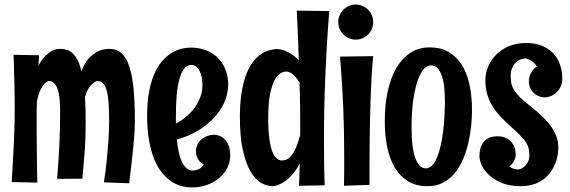

<svg xmlns="http://www.w3.org/2000/svg" viewBox="-20 -781 2478 834"><path d="M352.1 -254.9Q352.1 -225.6 351.6 -203.9Q351.1 -182.1 350.3 -164.3Q349.6 -146.5 348.4 -130.6Q347.2 -114.7 345.7 -96.9Q344.2 -79.1 342.3 -56.9Q340.3 -34.7 337.9 -4.9L228 -3.9Q234.9 -82.5 238 -155Q241.2 -227.5 241.2 -298.8Q241.2 -366.7 228.8 -397.9Q216.3 -429.2 190.9 -429.2Q181.2 -426.3 171.9 -416Q163.6 -407.2 155 -389.2Q146.5 -371.1 140.1 -338.9Q139.2 -314.9 139.2 -291.7Q139.2 -268.6 139.2 -246.1Q139.2 -219.7 139.4 -192.4Q139.6 -165 139.9 -133.8Q140.1 -102.5 140.6 -66.7Q141.1 -30.8 142.1 12.2L30.8 9.8Q34.2 -46.4 36.6 -90.3Q39.1 -134.3 40.8 -171.4Q42.5 -208.5 43.2 -241.7Q43.9 -274.9 43.9 -310.1Q43.9 -333.5 43.7 -358.2Q43.5 -382.8 42.7 -411.1Q42 -439.5 41 -471.9Q40 -504.4 39.1 -543L149.9 -541L147 -495.1Q161.1 -522.9 176.8 -538.1Q192.4 -553.2 206.1 -560.1Q219.7 -566.9 229.2 -567.9Q238.8 -568.8 241.2 -568.8Q255.9 -568.8 269.3 -564.9Q282.7 -561 294.7 -550.3Q306.6 -539.6 316.7 -520.5Q326.7 -501.5 334 -471.2Q347.2 -508.3 366.7 -528.3Q386.2 -548.3 405 -557.4Q423.8 -566.4 438.2 -567.6Q452.6 -568.8 455.1 -568.8Q486.3 -568.8 507.8 -549.8Q529.3 -530.8 542 -491.7Q554.7 -452.6 560.3 -393.6Q565.9 -334.5 565.9 -254.9Q565.9 -228.5 563.5 -193.8Q561 -159.2 557.1 -122.3Q553.2 -85.4 548.8 -49.3Q544.4 -13.2 541 15.1L431.2 11.2Q439.5 -41 444.1 -88.1Q448.7 -135.3 451.2 -171.9Q453.6 -214.4 454.1 -251Q454.1 -297.4 451.9 -331.1Q449.7 -364.7 443.8 -386.5Q438 -408.2 427.7 -418.7Q417.5 -429.2 401.9 -429.2Q391.6 -426.3 382.3 -418Q374 -411.1 365 -397.2Q356 -383.3 349.1 -359.9Q352.1 -314.9 352.1 -254.9Z M980 -105Q980 -76.2 966.8 -50.8Q953.6 -25.4 931.2 -6.8Q908.7 11.7 878.4 22.5Q848.1 33.2 814 33.2Q791 33.2 767.6 26.9Q744.1 20.5 722.7 5.9Q701.2 -8.8 682.1 -32.7Q663.1 -56.6 649.2 -91.3Q635.3 -126 627.2 -172.6Q619.1 -219.2 619.1 -279.8Q619.1 -336.9 627.2 -380.9Q635.3 -424.8 649.2 -457.5Q663.1 -490.2 681.6 -512.5Q700.2 -534.7 721.4 -548.6Q742.7 -562.5 765.4 -568.4Q788.1 -574.2 810.1 -574.2Q842.8 -574.2 872.1 -563.7Q901.4 -553.2 923.3 -532.7Q945.3 -512.2 958.3 -482.2Q971.2 -452.1 971.2 -413.1Q971.2 -377.9 956.8 -342Q942.4 -306.2 914.1 -274.2Q885.7 -242.2 844 -216.1Q802.2 -189.9 748 -174.8Q751 -144.5 756.6 -119.6Q762.2 -94.7 770.8 -77.1Q779.3 -59.6 790.8 -49.8Q802.2 -40 817.4 -40Q827.1 -40.5 835.9 -43.5Q843.8 -45.9 851.8 -51.3Q859.9 -56.6 865.2 -66.9Q852.5 -72.8 845.7 -82Q838.9 -91.3 835.4 -99.6Q831.5 -109.4 831.1 -120.1Q831.1 -143.6 840.3 -158.2Q849.6 -172.9 862.3 -181.2Q875 -189.5 888.2 -192.6Q901.4 -195.8 909.2 -195.8Q917.5 -195.8 929.4 -192.4Q941.4 -189 952.6 -179.2Q963.9 -169.4 971.9 -151.6Q980 -133.8 980 -105ZM859.4 -412.1Q859.4 -429.7 856.2 -445.6Q853 -461.4 846.9 -473.1Q840.8 -484.9 831.8 -491.9Q822.8 -499 811 -499Q791 -499 778.3 -480.7Q765.6 -462.4 757.8 -432.1Q750 -401.9 747.1 -362.3Q744.1 -322.8 744.1 -279.8V-244.1Q769 -257.3 790.3 -275.4Q811.5 -293.5 826.9 -315.2Q842.3 -336.9 850.8 -361.3Q859.4 -385.7 859.4 -412.1Z M1410.2 -732.9Q1398.9 -590.3 1393.1 -450Q1387.2 -309.6 1387.2 -167Q1387.2 -71.8 1390.1 23.9L1278.8 25.9L1282.2 -70.8Q1262.7 -34.2 1242.2 -14.6Q1221.7 4.9 1204.6 14.6Q1184.6 25.9 1165 27.8Q1140.1 27.8 1114.7 13.7Q1089.4 -0.5 1068.8 -35.2Q1048.3 -69.8 1035.2 -127.7Q1022 -185.5 1022 -272.9Q1022 -330.6 1028.8 -374.8Q1035.6 -418.9 1047.4 -451.7Q1059.1 -484.4 1075 -506.6Q1090.8 -528.8 1109.1 -542.5Q1127.4 -556.2 1147.5 -562Q1167.5 -567.9 1187 -567.9Q1200.2 -566.9 1215.3 -561.5Q1228 -556.6 1244.4 -547.1Q1260.7 -537.6 1277.8 -519Q1274.9 -627.4 1269 -734.9ZM1284.2 -233.9Q1284.2 -328.1 1281.2 -422.9Q1275.9 -430.7 1269.8 -439Q1263.7 -447.3 1256.3 -454.3Q1249 -461.4 1240.7 -465.8Q1232.4 -470.2 1223.1 -470.2Q1209.5 -470.2 1195.6 -460.7Q1181.6 -451.2 1170.4 -428Q1159.2 -404.8 1152.1 -366.2Q1145 -327.6 1145 -269Q1145 -214.8 1149.9 -179.2Q1154.8 -143.6 1163.1 -122.3Q1171.4 -101.1 1182.1 -92.5Q1192.9 -84 1205.1 -84Q1223.6 -84 1237.1 -96.4Q1250.5 -108.9 1259.5 -126.5Q1268.6 -144 1274.4 -162.8Q1280.3 -181.6 1284.2 -194.8Z M1601.1 -685.1Q1601.1 -669.4 1595.2 -655.5Q1589.4 -641.6 1579.1 -631.3Q1568.8 -621.1 1554.9 -615Q1541 -608.9 1525.4 -608.9Q1509.8 -608.9 1495.8 -615Q1481.9 -621.1 1471.7 -631.3Q1461.4 -641.6 1455.3 -655.5Q1449.2 -669.4 1449.2 -685.1Q1449.2 -700.7 1455.3 -714.6Q1461.4 -728.5 1471.7 -738.8Q1481.9 -749 1495.8 -755.1Q1509.8 -761.2 1525.4 -761.2Q1541 -761.2 1554.9 -755.1Q1568.8 -749 1579.1 -738.8Q1589.4 -728.5 1595.2 -714.6Q1601.1 -700.7 1601.1 -685.1ZM1601.1 -537.1Q1597.2 -498.5 1594.5 -453.9Q1591.8 -409.2 1590.1 -362.3Q1588.4 -315.4 1587.4 -268.1Q1586.4 -220.7 1585.9 -177.7Q1585.4 -134.8 1585.2 -97.4Q1585 -60.1 1585 -33.2V22L1474.1 25.9Q1475.1 -7.8 1475.1 -39.6Q1475.1 -71.3 1475.1 -103Q1475.1 -158.2 1474.1 -210.7Q1473.1 -263.2 1470.9 -315.9Q1468.8 -368.7 1465.3 -422.9Q1461.9 -477.1 1457 -535.2Z M1836.4 27.8Q1788.1 27.8 1753.2 6.8Q1718.3 -14.2 1695.6 -51.8Q1672.9 -89.4 1662.1 -141.1Q1651.4 -192.9 1651.4 -253.9Q1651.4 -324.7 1664.1 -383.8Q1676.8 -442.9 1701.4 -485.4Q1726.1 -527.8 1762.5 -551.5Q1798.8 -575.2 1846.2 -575.2Q1894 -575.2 1928.7 -555.2Q1963.4 -535.2 1986.1 -499Q2008.8 -462.9 2019.5 -412.6Q2030.3 -362.3 2030.3 -301.8Q2030.3 -270.5 2026.6 -233.9Q2022.9 -197.3 2014.4 -160.6Q2005.9 -124 1991.7 -90.1Q1977.5 -56.2 1956.1 -29.8Q1934.6 -3.4 1905 12.2Q1875.5 27.8 1836.4 27.8ZM1912.6 -337.9Q1912.6 -375 1909.2 -404.5Q1905.8 -434.1 1898.2 -454.6Q1890.6 -475.1 1879.2 -486.1Q1867.7 -497.1 1851.6 -497.1Q1834 -497.1 1818.8 -478.5Q1803.7 -460 1792.2 -424.8Q1780.8 -389.6 1774.2 -339.1Q1767.6 -288.6 1767.6 -225.1Q1767.6 -184.1 1771.5 -151.6Q1775.4 -119.1 1783.2 -96.4Q1791 -73.7 1802.5 -61.8Q1814 -49.8 1829.6 -49.8Q1845.2 -49.8 1857.4 -62.7Q1869.6 -75.7 1878.7 -97.7Q1887.7 -119.6 1894.3 -148.7Q1900.9 -177.7 1904.8 -209.7Q1908.7 -241.7 1910.6 -274.9Q1912.6 -308.1 1912.6 -337.9Z M2422.4 -439.9Q2422.4 -417.5 2414.1 -401.9Q2405.8 -386.2 2394 -376.5Q2382.3 -366.7 2369.6 -362.3Q2356.9 -357.9 2348.1 -357.9Q2339.4 -357.9 2327.1 -361.1Q2314.9 -364.3 2304 -372.6Q2293 -380.9 2285.2 -394.8Q2277.3 -408.7 2277.3 -430.2Q2277.8 -441.9 2281.7 -453.1Q2285.2 -462.9 2292.2 -473.4Q2299.3 -483.9 2312.5 -492.2Q2303.7 -504.9 2294.9 -511.7Q2286.1 -518.6 2279.3 -522Q2271 -525.9 2264.2 -526.9Q2249 -526.9 2236.8 -520.8Q2224.6 -514.6 2216.1 -504.6Q2207.5 -494.6 2202.9 -481.4Q2198.2 -468.3 2198.2 -454.1Q2198.2 -436 2200.7 -421.4Q2203.1 -406.7 2211.9 -391.6Q2220.7 -376.5 2238.3 -358.9Q2255.9 -341.3 2286.1 -317.9Q2316.4 -294.4 2338.9 -272.2Q2361.3 -250 2376 -228.5Q2390.6 -207 2397.9 -185.3Q2405.3 -163.6 2405.3 -140.1Q2405.3 -124.5 2402.1 -106.2Q2398.9 -87.9 2391.4 -69.1Q2383.8 -50.3 2371.3 -33Q2358.9 -15.6 2340.6 -2Q2322.3 11.7 2297.6 19.8Q2272.9 27.8 2241.2 27.8Q2193.4 27.8 2159.7 13.7Q2126 -0.5 2104.2 -20.8Q2082.5 -41 2072.5 -63.5Q2062.5 -85.9 2062.5 -103Q2062.5 -121.1 2066.9 -136.7Q2071.3 -152.3 2080.8 -164.1Q2090.3 -175.8 2105.2 -182.4Q2120.1 -189 2141.1 -189Q2158.7 -189 2173.1 -183.6Q2187.5 -178.2 2198 -167.7Q2208.5 -157.2 2214.4 -142.1Q2220.2 -127 2220.2 -107.9Q2219.7 -99.6 2216.8 -90.8Q2214.4 -83.5 2208.5 -74.7Q2202.6 -65.9 2192.4 -58.1Q2199.2 -52.7 2205.8 -50Q2212.4 -47.4 2217.8 -46.4Q2223.6 -44.9 2229.5 -44.9Q2235.8 -44.9 2244.4 -48.6Q2252.9 -52.2 2260.7 -60.1Q2268.6 -67.9 2273.9 -79.1Q2279.3 -90.3 2279.3 -106Q2279.3 -121.6 2276.6 -134.5Q2273.9 -147.5 2265.4 -161.4Q2256.8 -175.3 2240.7 -191.9Q2224.6 -208.5 2198.2 -231.9Q2171.9 -255.4 2151.4 -277.6Q2130.9 -299.8 2116.9 -323.7Q2103 -347.7 2095.7 -374Q2088.4 -400.4 2088.4 -432.1Q2088.4 -463.4 2100.8 -492.7Q2113.3 -522 2136.2 -544.7Q2159.2 -567.4 2191.9 -580.8Q2224.6 -594.2 2265.1 -594.2Q2306.2 -594.2 2335.9 -581.5Q2365.7 -568.8 2384.8 -547.6Q2403.8 -526.4 2413.1 -498.5Q2422.4 -470.7 2422.4 -439.9Z"/></svg>

Font: Rum Raisin
Style: Regular
Weight: 400
Designer: Astigmatic (AOETI)
Foundry: Astigmatic (AOETI)
Version: Version 1.000